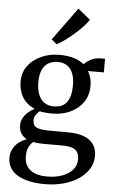

<svg xmlns="http://www.w3.org/2000/svg" viewBox="-69 -895 714 1198"><g transform="rotate(5 288.0 -295.5)"><path d="M259 258.5Q205 258.5 161.8 249.2Q118.5 240 87.8 221.8Q57 203.5 40.8 176.2Q24.5 149 24.5 113.5Q24.5 83 37.5 58.2Q50.5 33.5 73 15.8Q95.5 -2 122.5 -10.5Q98.5 -23.5 85.8 -44.2Q73 -65 73 -95Q73 -118.5 84.2 -139.2Q95.5 -160 113.8 -176.5Q132 -193 154.5 -203.5Q102 -227.5 77.2 -269.2Q52.5 -311 52.5 -365.5Q52.5 -424.5 84.8 -466.5Q117 -508.5 168.8 -530.8Q220.5 -553 278.5 -553Q332 -553 371 -540.8Q410 -528.5 435 -507.5Q446.5 -523 475 -538.2Q503.5 -553.5 537.5 -553.5H565V-468H465Q472 -458 477.5 -443.8Q483 -429.5 486.2 -412.8Q489.5 -396 489.5 -377.5Q489.5 -318.5 460 -275Q430.5 -231.5 379.5 -207.8Q328.5 -184 265 -184Q244.5 -184 224.5 -186Q204.5 -188 187.5 -191.5Q174.5 -181 164.2 -166.5Q154 -152 154 -132.5Q154 -99.5 177.8 -88Q201.5 -76.5 257.5 -76.5L376.5 -76Q437.5 -76 477 -60Q516.5 -44 536 -14.5Q555.5 15 555.5 55.5Q555.5 100.5 532.5 137.8Q509.5 175 469 202Q428.5 229 374.8 243.8Q321 258.5 259 258.5ZM270 210Q319.5 210 360.8 195.5Q402 181 427 153.5Q452 126 452 87.5Q452 62.5 443.2 45Q434.5 27.5 412 18.2Q389.5 9 346.5 9H233Q212.5 9 195 7.5Q177.5 6 163.5 3Q146.5 18 136 40Q125.5 62 125.5 95.5Q125.5 132.5 141.8 158Q158 183.5 190 196.8Q222 210 270 210ZM272.5 -229.5Q327.5 -229.5 353.8 -265.5Q380 -301.5 380 -370.5Q380 -415 367.8 -445.8Q355.5 -476.5 331.8 -492.2Q308 -508 274 -508Q240.5 -508 215.8 -493.8Q191 -479.5 177 -449.8Q163 -420 163 -372.5Q163 -330.5 174.5 -298.2Q186 -266 210.2 -247.8Q234.5 -229.5 272.5 -229.5ZM255 -618 223 -645 372.5 -850.5 449.5 -787.5Q437.5 -768 414 -743Q390.5 -718 361.5 -692.8Q332.5 -667.5 304.8 -647.5Q277 -627.5 256.5 -618Z"/></g></svg>

Font: Merriweather 60pt Medium
Style: Regular
Weight: 500
Version: Version 2.100